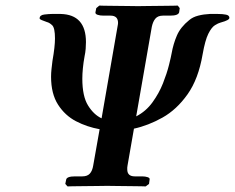

<svg xmlns="http://www.w3.org/2000/svg" viewBox="-20 -667 842 688"><path d="M732 -617H760Q778 -617 790 -614.5Q802 -612 802 -603Q802 -599 795 -595Q788 -591 770 -586Q762 -584 750 -576.5Q738 -569 726.5 -546Q715 -523 706 -472Q691 -384 652 -329Q613 -274 562 -245.5Q511 -217 460 -206L437 -74Q436 -70 436 -66.5Q436 -63 436 -60Q436 -35 463 -35H489Q501 -35 509.5 -32Q518 -29 516 -23L514 -8L502 1Q502 1 486.5 0.5Q471 0 448 0Q425 0 402 -0.5Q379 -1 364 -1Q351 -1 327.5 -0.5Q304 0 280 0Q256 0 239 0.5Q222 1 222 1L214 -8L217 -23Q219 -35 249 -35H275Q293 -35 302 -45Q311 -55 314 -74L337 -204Q292 -212 252.5 -232.5Q213 -253 188 -292Q163 -331 163 -392Q163 -405 164.5 -419Q166 -433 168 -449Q177 -500 177 -529Q177 -567 167 -576.5Q157 -586 148 -588Q137 -592 129.5 -595Q122 -598 122 -601Q122 -613 139 -615Q156 -617 166 -617H197Q288 -615 288 -516Q288 -505 287 -492Q286 -479 283 -465Q279 -443 277 -422.5Q275 -402 275 -385Q275 -322 295.5 -289Q316 -256 344 -243L401 -571Q402 -576 402.5 -579.5Q403 -583 403 -585Q403 -611 376 -611H351Q338 -611 329.5 -614Q321 -617 322 -623L325 -638L336 -647Q336 -647 352 -646.5Q368 -646 391 -646Q414 -646 437 -645.5Q460 -645 475 -645Q488 -645 511.5 -645.5Q535 -646 559 -646Q583 -646 600 -646.5Q617 -647 617 -647L624 -638L622 -623Q619 -611 590 -611H564Q546 -611 537 -600.5Q528 -590 524 -571L468 -250Q503 -268 526.5 -300.5Q550 -333 564 -368.5Q578 -404 585.5 -434Q593 -464 595 -476Q601 -510 614 -540Q627 -570 658 -595Q671 -606 690.5 -611Q710 -616 732 -617Z"/></svg>

Font: Libertinus Serif SemiBold
Style: Italic
Weight: 600
Italic angle: -11.5°
Designer: Philipp H. Poll, Khaled Hosny
Foundry: Caleb Maclennan
Version: Version 7.051;RELEASE